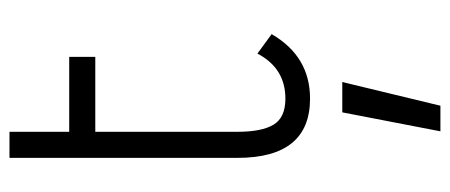

<svg xmlns="http://www.w3.org/2000/svg" viewBox="-292 -372 949 405"><g transform="rotate(-90 182.5 -169.5)"><path d="M107 -498H265V-443H107V-143Q107 -92 122 -67Q137 -42 177 -42Q241 -42 272 -101L313 -71Q266 10 177 10Q52 10 52 -143V-624H107ZM162 285H108L148 78H212Z"/></g></svg>

Font: Bellota
Style: Regular
Weight: 400
Designer: Kemie Guaida
Foundry: Kemie Guaida
Version: Version 1.000;PS 002.000;hotconv 1.0.70;makeotf.lib2.5.58329